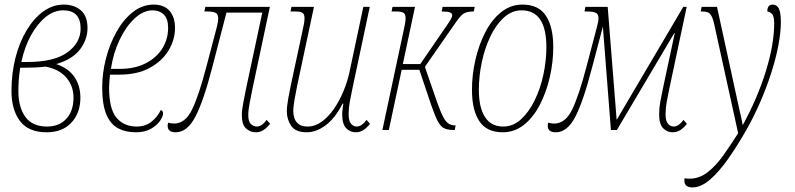

<svg xmlns="http://www.w3.org/2000/svg" viewBox="-20 -566 3461 836"><path d="M183 10Q104 10 67 -39Q30 -88 30 -170Q30 -247 47.5 -315Q65 -383 96.5 -435Q128 -487 169 -516.5Q210 -546 258 -546Q302 -546 331.5 -521.5Q361 -497 361 -444Q361 -394 328.5 -351Q296 -308 225 -287Q278 -269 304 -231Q330 -193 330 -141Q330 -74 291 -32Q252 10 183 10ZM255 -521Q215 -521 179 -492Q143 -463 115 -412.5Q87 -362 73 -296H97Q216 -296 273.5 -338Q331 -380 331 -442Q331 -521 255 -521ZM185 -15Q238 -15 269 -49Q300 -83 300 -141Q300 -192 268.5 -228.5Q237 -265 178 -276Q155 -273 129 -272Q103 -271 68 -271Q63 -238 61.5 -214Q60 -190 60 -170Q60 -99 90.5 -57Q121 -15 185 -15Z M571 10Q527 10 494 -7.5Q461 -25 443 -68Q425 -111 425 -185Q425 -247 441 -310Q457 -373 487 -427Q517 -481 558.5 -513.5Q600 -546 650 -546Q694 -546 718 -519Q742 -492 742 -444Q742 -393 714 -346.5Q686 -300 632 -270.5Q578 -241 500 -241H459Q458 -230 456.5 -213Q455 -196 455 -185Q455 -91 487.5 -53Q520 -15 575 -15Q613 -15 639.5 -36Q666 -57 680 -87Q690 -84 690 -72Q690 -59 676.5 -39.5Q663 -20 637 -5Q611 10 571 10ZM463 -266H500Q567 -266 614.5 -290.5Q662 -315 687 -355.5Q712 -396 712 -444Q712 -485 693 -503Q674 -521 645 -521Q604 -521 566 -485.5Q528 -450 500.5 -392Q473 -334 463 -266Z M745 10Q710 10 710 -18Q710 -24 712 -32Q725 -28 738 -28Q786 -28 815.5 -87.5Q845 -147 879 -277L924 -448Q930 -471 930 -486Q930 -506 917 -511Q904 -516 884 -516H870L874 -536H1155L1080 -183Q1073 -148 1067 -117Q1061 -86 1061 -65Q1061 -36 1073 -25.5Q1085 -15 1098 -15Q1120 -15 1141 -44L1156 -27Q1142 -9 1127 0.5Q1112 10 1094 10Q1069 10 1051 -7Q1033 -24 1033 -65Q1033 -86 1039 -117Q1045 -148 1052 -183L1122 -511H966L904 -272Q866 -125 830.5 -57.5Q795 10 745 10Z M1316 10Q1267 10 1248 -18Q1229 -46 1229 -80Q1229 -104 1235 -137Q1241 -170 1247 -198L1297 -431Q1301 -448 1303.5 -462.5Q1306 -477 1306 -486Q1306 -505 1296.5 -510.5Q1287 -516 1265 -516H1245L1249 -536H1347L1275 -198Q1269 -169 1263 -136Q1257 -103 1257 -80Q1257 -67 1262 -51.5Q1267 -36 1280.5 -25.5Q1294 -15 1320 -15Q1351 -15 1380 -35.5Q1409 -56 1433 -90.5Q1457 -125 1474.5 -166.5Q1492 -208 1501 -249L1562 -536H1590L1515 -183Q1508 -149 1503 -122.5Q1498 -96 1498 -69Q1498 -38 1509 -26.5Q1520 -15 1533 -15Q1555 -15 1576 -44L1591 -27Q1577 -9 1562 0.5Q1547 10 1529 10Q1504 10 1487 -8Q1470 -26 1470 -69Q1470 -80 1472 -93.5Q1474 -107 1475 -115H1472Q1439 -51 1398 -20.5Q1357 10 1316 10Z M1645 0 1737 -431Q1741 -448 1743.5 -462.5Q1746 -477 1746 -486Q1746 -505 1736.5 -510.5Q1727 -516 1705 -516H1685L1689 -536H1787L1734 -287H1810L1913 -437Q1932 -464 1940.5 -478Q1949 -492 1949 -500Q1949 -508 1939 -512Q1929 -516 1903 -516L1907 -536H2047L2043 -516Q2013 -516 1999 -507Q1985 -498 1965 -469L1830 -275L1884 -119Q1899 -77 1910.5 -55.5Q1922 -34 1934.5 -27Q1947 -20 1961 -20H1964L1960 0H1955Q1931 0 1915 -7Q1899 -14 1886.5 -37.5Q1874 -61 1857 -110L1806 -262H1729L1673 0Z M2169 10Q2099 10 2067 -38.5Q2035 -87 2035 -175Q2035 -240 2050 -305.5Q2065 -371 2093 -425.5Q2121 -480 2162 -513Q2203 -546 2255 -546Q2325 -546 2357 -497.5Q2389 -449 2389 -361Q2389 -296 2374 -230.5Q2359 -165 2331 -110.5Q2303 -56 2262 -23Q2221 10 2169 10ZM2171 -15Q2214 -15 2248.5 -46.5Q2283 -78 2308 -129Q2333 -180 2346 -241Q2359 -302 2359 -361Q2359 -521 2251 -521Q2209 -521 2174.5 -490Q2140 -459 2115.5 -408Q2091 -357 2078 -296Q2065 -235 2065 -175Q2065 -97 2092 -56Q2119 -15 2171 -15Z M2400 10Q2365 10 2365 -18Q2365 -24 2367 -32Q2380 -28 2393 -28Q2441 -28 2470.5 -87.5Q2500 -147 2534 -277L2579 -448Q2582 -459 2584 -469Q2586 -479 2586 -486Q2586 -506 2572.5 -511Q2559 -516 2539 -516H2525L2529 -536H2626L2665 -44L2955 -536H2970L2895 -183Q2888 -149 2883 -122.5Q2878 -96 2878 -69Q2878 -38 2889 -26.5Q2900 -15 2913 -15Q2935 -15 2956 -44L2971 -27Q2957 -9 2942 0.5Q2927 10 2909 10Q2884 10 2867 -8Q2850 -26 2850 -69Q2850 -96 2855 -122.5Q2860 -149 2867 -183L2918 -422H2916L2666 0H2640L2605 -450L2558 -272Q2520 -125 2485 -57.5Q2450 10 2400 10Z M2995 250Q2960 250 2960 221Q2960 219 2960 216Q2960 213 2961 210Q2965 211 2970 211.5Q2975 212 2982 212Q3025 212 3061 184Q3097 156 3129 111Q3161 66 3194 14L3091 -455Q3085 -484 3077.5 -497Q3070 -510 3060 -513Q3050 -516 3035 -516H3031L3035 -536H3102L3200 -86Q3204 -70 3207.5 -53.5Q3211 -37 3214 -21Q3279 -140 3315 -257Q3351 -374 3351 -465Q3351 -497 3340 -506.5Q3329 -516 3321 -516Q3321 -546 3344 -546Q3362 -546 3371 -529Q3380 -512 3380 -470Q3380 -425 3369 -367.5Q3358 -310 3337.5 -246.5Q3317 -183 3289 -119Q3261 -55 3228 3Q3189 71 3149.5 127Q3110 183 3071 216.5Q3032 250 2995 250Z"/></svg>

Font: Noto Serif ExtraCondensed Thin
Style: Italic
Weight: 100
Width: 2
Italic angle: -12°
Designer: Monotype Design Team
Foundry: Monotype Imaging Inc.
Version: Version 2.013